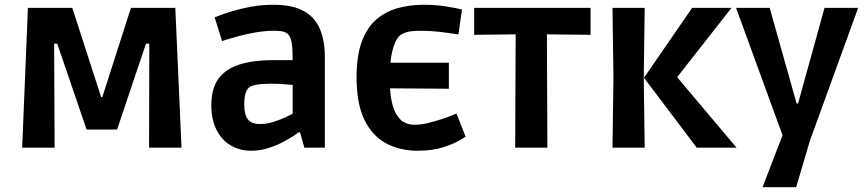

<svg xmlns="http://www.w3.org/2000/svg" viewBox="-20 -619 3623 805"><path d="M73 0 97 -586H283L404 -212H409L529 -586H715L741 0H605L606 -436H592L471 -76H343L220 -436H207L209 0Z M1033 13Q986 13 948 -9Q910 -31 888 -74Q866 -117 866 -177Q866 -250 897.5 -291Q929 -332 987 -349.5Q1045 -367 1123 -367H1207Q1207 -412 1203.5 -435.5Q1200 -459 1192 -470Q1187 -479 1173.5 -484.5Q1160 -490 1130 -490Q1093 -490 1054.5 -483.5Q1016 -477 984 -468.5Q952 -460 931.5 -453.5Q911 -447 911 -447L880 -546Q880 -546 900 -554Q920 -562 955 -572.5Q990 -583 1033.5 -591Q1077 -599 1126 -599Q1207 -599 1254 -572.5Q1301 -546 1321.5 -497Q1342 -448 1342 -381V0H1256L1238 -64H1232Q1230 -62 1212 -50Q1194 -38 1166.5 -23.5Q1139 -9 1104.5 2Q1070 13 1033 13ZM1069 -99Q1100 -99 1130 -109Q1160 -119 1181.5 -129.5Q1203 -140 1207 -142V-263Q1203 -263 1178.5 -265.5Q1154 -268 1115 -268Q1042 -268 1024 -252Q1015 -245 1009.5 -227.5Q1004 -210 1004 -181Q1004 -138 1019.5 -118.5Q1035 -99 1069 -99Z M1558 -249 1560 -356H1862V-247ZM1731 13Q1656 13 1598 -18.5Q1540 -50 1507.5 -117.5Q1475 -185 1475 -295Q1475 -386 1497 -445Q1519 -504 1558 -537.5Q1597 -571 1648 -585Q1699 -599 1756 -599Q1807 -599 1851 -592Q1895 -585 1917 -579L1902 -475Q1876 -479 1831 -484.5Q1786 -490 1743 -490Q1703 -490 1683 -483.5Q1663 -477 1653 -467Q1635 -447 1624.5 -403Q1614 -359 1614 -294Q1614 -232 1622 -195Q1630 -158 1642.5 -139Q1655 -120 1666 -111Q1672 -107 1685 -101.5Q1698 -96 1721 -96Q1746 -96 1776 -103.5Q1806 -111 1833 -120Q1860 -129 1877 -136Q1894 -143 1894 -143L1932 -46Q1932 -46 1907.5 -31Q1883 -16 1838 -1.5Q1793 13 1731 13Z M2140 0 2142 -475 1968 -473V-586H2456V-473L2273 -475L2275 0Z M2901 0 2680 -293 2882 -586H3047L2821 -298V-293L3068 0ZM2548 0 2552 -293 2548 -586H2683L2679 -293L2683 0Z M3177 166 3261 -52 3066 -586H3207L3320 -185H3326L3437 -586H3578L3376 -30L3318 166Z"/></svg>

Font: Ruda ExtraBold
Style: Regular
Weight: 800
Designer: Mariela Monsalve and Angelina Sanchez
Foundry: Mariela Monsalve and Angelina Sanchez
Version: Version 2.000